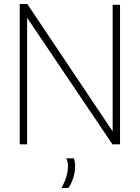

<svg xmlns="http://www.w3.org/2000/svg" viewBox="-20 -724 701 963"><path d="M79 0V-704H117L545 -65V-700H582V0H544L116 -635V0ZM288 219Q305 189 313 161.5Q321 134 321 109Q321 98 318.5 88Q316 78 312 70H351Q353 78 355 87.5Q357 97 357 107Q357 127 353 146.5Q349 166 342 183.5Q335 201 323 219Z"/></svg>

Font: Georama ExtraCondensed Thin ExtraLight
Style: Regular
Weight: 250
Version: Version 1.001